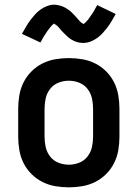

<svg xmlns="http://www.w3.org/2000/svg" viewBox="-20 -791 590 823"><path d="M275 12Q246 12 217 7Q188 2 162 -11Q136 -24 115 -45Q94 -66 81 -92Q68 -118 63 -147Q58 -176 58 -205V-325Q58 -354 63 -383Q68 -412 81 -438Q94 -464 115 -485Q136 -506 162 -519Q188 -532 217 -537Q246 -542 275 -542Q304 -542 333 -537Q362 -532 388 -519Q414 -506 435 -485Q456 -464 469 -438Q482 -412 487 -383Q492 -354 492 -325V-205Q492 -176 487 -147Q482 -118 469 -92Q456 -66 435 -45Q414 -24 388 -11Q362 2 333 7Q304 12 275 12ZM275 -85Q298 -85 319.5 -93.5Q341 -102 355 -120Q369 -138 374 -160Q379 -182 379 -205V-325Q379 -348 374 -370Q369 -392 355 -410Q341 -428 319.5 -436.5Q298 -445 275 -445Q252 -445 230.5 -436.5Q209 -428 195 -410Q181 -392 176 -370Q171 -348 171 -325V-205Q171 -182 176 -160Q181 -138 195 -120Q209 -102 230.5 -93.5Q252 -85 275 -85ZM337 -607Q332 -607 327 -607.5Q322 -608 317 -609Q312 -610 307.5 -611.5Q303 -613 298.5 -615Q294 -617 289.5 -619.5Q285 -622 281.5 -624.5Q278 -627 273.5 -630.5Q269 -634 265.5 -637.5Q262 -641 258.5 -644.5Q255 -648 251.5 -651.5Q248 -655 245.5 -657.5Q243 -660 239 -665Q235 -670 231.5 -674Q228 -678 224.5 -681Q221 -684 216.5 -686.5Q212 -689 212 -692L214 -693Q215 -693 215 -692L212 -690Q209 -688 206 -685.5Q203 -683 201 -680.5Q199 -678 197.5 -676.5Q196 -675 194.5 -673Q193 -671 191.5 -669Q190 -667 188.5 -665Q187 -663 185 -660.5Q183 -658 181.5 -655.5Q180 -653 178 -650Q176 -647 174 -644Q172 -641 170 -638Q168 -635 166 -631.5Q164 -628 162 -624.5Q160 -621 158 -617Q156 -613 153 -609L74 -646Q84 -664 93 -679Q102 -694 111.5 -706.5Q121 -719 130.5 -729.5Q140 -740 153 -749.5Q166 -759 181.5 -765Q197 -771 213 -771Q218 -771 223 -770Q228 -769 233 -768Q238 -767 242.5 -765.5Q247 -764 251.5 -762Q256 -760 260.5 -757.5Q265 -755 268.5 -752.5Q272 -750 276.5 -747Q281 -744 284.5 -740.5Q288 -737 291.5 -733.5Q295 -730 298.5 -726.5Q302 -723 304.5 -720Q307 -717 311 -712.5Q315 -708 318.5 -704Q322 -700 325.5 -696.5Q329 -693 333.5 -691Q338 -689 338 -685H335Q335 -686 338 -688Q341 -690 344 -692.5Q347 -695 349 -697.5Q351 -700 352.5 -701.5Q354 -703 355.5 -704.5Q357 -706 358.5 -708Q360 -710 361.5 -712.5Q363 -715 365 -717.5Q367 -720 368.5 -722.5Q370 -725 372 -727.5Q374 -730 376 -733Q378 -736 380 -739.5Q382 -743 384 -746.5Q386 -750 388 -753.5Q390 -757 392 -761Q394 -765 397 -769L476 -731Q466 -713 457 -698Q448 -683 438.5 -671Q429 -659 419.5 -648.5Q410 -638 397 -628.5Q384 -619 368.5 -613Q353 -607 337 -607Z"/></svg>

Font: Lode
Style: Bold
Weight: 700
Monospace: yes
Designer: Belleve Invis
Foundry: Belleve Invis
Version: Version 29.2.0; ttfautohint (v1.8.3)